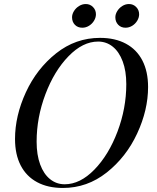

<svg xmlns="http://www.w3.org/2000/svg" viewBox="-20 -908 769 942"><path d="M54.2 0ZM400.9 -888.2Q421.9 -888.2 436.3 -873.5Q450.7 -858.9 450.7 -837.9Q450.7 -821.8 441.4 -806.4Q432.1 -791 416.7 -781.5Q401.4 -772 383.8 -772Q361.3 -772 347.4 -786.4Q333.5 -800.8 333.5 -823.2Q333.5 -838.4 342.8 -853.5Q352.1 -868.7 367.7 -878.4Q383.3 -888.2 400.9 -888.2ZM612.8 -888.2Q633.8 -888.2 648.2 -873.5Q662.6 -858.9 662.6 -837.9Q662.6 -821.8 653.3 -806.4Q644 -791 628.7 -781.5Q613.3 -772 595.7 -772Q573.7 -772 559.8 -786.6Q545.9 -801.3 545.9 -823.2Q545.9 -838.4 555.2 -853.5Q564.5 -868.7 579.8 -878.4Q595.2 -888.2 612.8 -888.2ZM470.7 -722.2Q544.4 -722.2 597.4 -693.8Q650.4 -665.5 678.5 -611.3Q706.5 -557.1 706.5 -481Q706.5 -368.2 652.8 -252.7Q599.1 -137.2 503.4 -61.5Q407.7 14.2 288.6 14.2Q214.8 14.2 162.1 -14.2Q109.4 -42.5 81.5 -96.4Q53.7 -150.4 53.7 -226.1Q53.7 -339.4 106.9 -455.1Q160.2 -570.8 255.6 -646.5Q351.1 -722.2 470.7 -722.2ZM159.7 -212.9Q159.7 -148.4 177 -101.3Q194.3 -54.2 225.6 -29.1Q256.8 -3.9 297.4 -3.9Q373 -3.9 443.1 -75.9Q513.2 -147.9 556.4 -262.2Q599.6 -376.5 599.6 -495.1Q599.6 -559.6 582 -606.7Q564.5 -653.8 533.2 -679Q502 -704.1 461.4 -704.1Q386.2 -704.1 316.2 -632.1Q246.1 -560.1 202.9 -445.8Q159.7 -331.5 159.7 -212.9Z"/></svg>

Font: TypoPRO Playfair Display
Style: Italic
Weight: 400
Italic angle: -14°
Designer: Claus Eggers Sørensen
Foundry: Claus Eggers Sørensen
Version: Version 1.004;PS 001.004;hotconv 1.0.70;makeotf.lib2.5.58329